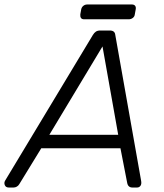

<svg xmlns="http://www.w3.org/2000/svg" viewBox="-56 -836 729 856"><path d="M-17 0Q-30 0 -34.5 -10.5Q-39 -21 -33 -31L358 -680Q364 -690 371.5 -695Q379 -700 391 -700H433Q445 -700 451 -695Q457 -690 458 -680L573 -31Q576 -16 570.5 -8Q565 0 555 0H534Q525 0 519 -5Q513 -10 511 -21L481 -175H128L30 -15Q26 -8 19 -4Q12 0 5 0ZM164 -235H471L401 -629ZM319 -750Q309 -750 305 -756Q301 -762 302 -772L306 -794Q308 -804 315.5 -810Q323 -816 333 -816H532Q542 -816 546.5 -810Q551 -804 549 -794L545 -772Q544 -762 536 -756Q528 -750 518 -750Z"/></svg>

Font: Rubik Light
Style: Italic
Weight: 300
Italic angle: -12°
Designer: Hubert and Fischer
Foundry: Hubert and Fischer
Version: Version 2.300;gftools[0.9.30]